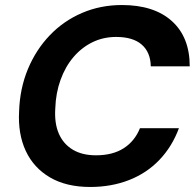

<svg xmlns="http://www.w3.org/2000/svg" viewBox="-20 -732 779 764"><path d="M339 12Q244 12 179 -26Q114 -64 82.5 -131.5Q51 -199 56 -289Q59 -380 91 -457Q123 -534 178 -591.5Q233 -649 306.5 -680.5Q380 -712 465 -712Q593 -712 664 -648Q735 -584 735 -468H580Q579 -524 544 -554.5Q509 -585 442 -585Q391 -585 348 -564Q305 -543 272.5 -505Q240 -467 221 -414.5Q202 -362 200 -301Q196 -242 214 -200.5Q232 -159 269.5 -136.5Q307 -114 362 -114Q428 -114 472 -142Q516 -170 537 -222H692Q665 -149 614.5 -96Q564 -43 493.5 -15.5Q423 12 339 12Z"/></svg>

Font: DM Sans 28pt ExtraBold
Style: Italic
Weight: 800
Italic angle: -10°
Version: Version 4.004;gftools[0.9.30]